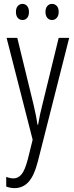

<svg xmlns="http://www.w3.org/2000/svg" viewBox="-20 -727 383 988"><path d="M14 -532H69L153 -187Q162 -148 166 -127Q170 -106 173 -85H176Q181 -114 186 -138Q191 -162 198 -188L282 -532H336L175 103Q156 177 127 209Q98 241 55 241Q44 241 33.5 239Q23 237 12 233V183Q32 191 49 191Q73 191 90.5 170.5Q108 150 123 93L148 -8ZM62 -666Q62 -685 71.5 -696Q81 -707 96 -707Q110 -707 119.5 -696Q129 -685 129 -666Q129 -645 119.5 -634.5Q110 -624 96 -624Q81 -624 71.5 -635Q62 -646 62 -666ZM214 -666Q214 -685 223.5 -696Q233 -707 248 -707Q262 -707 272 -696.5Q282 -686 282 -666Q282 -646 272 -635Q262 -624 248 -624Q233 -624 223.5 -635Q214 -646 214 -666Z"/></svg>

Font: Noto Sans Gurmukhi ExtraCondensed Light
Style: Regular
Weight: 300
Width: 2
Designer: Jelle Bosma - Monotype Design Team
Foundry: Monotype Imaging Inc.
Version: Version 2.004; ttfautohint (v1.8.4.7-5d5b)